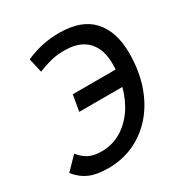

<svg xmlns="http://www.w3.org/2000/svg" viewBox="-166 -829 918 964"><g transform="rotate(-30 293.0 -347.0)"><path d="M186 9.8Q119.6 9.8 77.1 -9Q34.7 -27.8 3.4 -67.9L73.2 -139.6Q97.7 -108.9 126.7 -94.5Q155.8 -80.1 200.2 -80.1Q259.3 -80.1 309.3 -108.6Q359.4 -137.2 395.8 -188.7Q432.1 -240.2 450.2 -308.6H200.2L216.3 -401.4H464.8Q465.8 -418 465.8 -434.6Q465.8 -519 422.6 -564.9Q379.4 -610.8 297.9 -612.8Q249 -614.3 209.7 -604Q170.4 -593.8 135.3 -579.1L116.7 -661.1Q164.6 -682.6 212.6 -692.6Q260.7 -702.6 309.6 -702.6Q439.5 -702.6 502.4 -633.1Q565.4 -563.5 565.4 -438Q565.4 -339.4 537.6 -257.1Q509.8 -174.8 459 -115.2Q408.2 -55.7 338.9 -22.9Q269.5 9.8 186 9.8Z"/></g></svg>

Font: CaskaydiaCove NFP
Style: Italic
Weight: 400
Italic angle: -10°
Designer: Aaron Bell
Foundry: Saja Typeworks
Version: Version 2111.001; VTT 6.35;Nerd Fonts 3.1.1